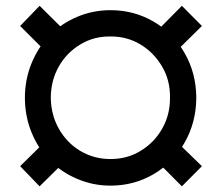

<svg xmlns="http://www.w3.org/2000/svg" viewBox="-20 -638 772 670"><path d="M365.7 9.8Q304.7 9.8 249.5 -13.7Q194.3 -37.1 154.1 -77.6Q113.8 -118.2 90.3 -175.3Q66.9 -232.4 66.9 -296.9Q66.9 -360.8 90.3 -417.7Q113.8 -474.6 153.8 -515.1Q193.8 -555.7 249 -579.1Q304.2 -602.5 365.7 -602.5Q447.8 -602.5 516.1 -562.5Q584.5 -522.5 624.5 -452.4Q664.6 -382.3 665 -296.9Q664.6 -211.4 624.5 -140.9Q584.5 -70.3 516.1 -30.3Q447.8 9.8 365.7 9.8ZM365.7 -83Q423.8 -83 470.2 -111.3Q518.1 -140.1 545.9 -189Q573.7 -237.8 573.2 -296.9Q574.2 -357.9 545.4 -406.2Q516.6 -455.1 469.5 -483.2Q422.4 -511.2 365.7 -510.7Q307.6 -511.7 260.3 -482.9Q212.4 -454.1 185.1 -405.8Q157.7 -357.4 157.2 -296.9Q158.2 -236.3 185.5 -188.5Q213.4 -139.2 260.7 -111.1Q308.1 -83 365.7 -83ZM684.6 -547.4 582.5 -446.8 514.6 -516.6 614.7 -617.7ZM684.6 -58.1 614.7 12.2 514.6 -88.4 582.5 -157.2ZM220.2 -88.4 118.2 12.2 50.3 -58.1 150.9 -157.2ZM220.2 -516.6 150.9 -446.8 50.3 -547.4 118.2 -617.7Z"/></svg>

Font: Inter Tight Stencil
Style: Bold
Weight: 700
Designer: Rasmus Andersson
Foundry: rsms
Version: Version 3.004;Glyphs 3.1.2 (3151)